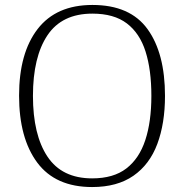

<svg xmlns="http://www.w3.org/2000/svg" viewBox="-20 -745 745 775"><path d="M352 10Q204 10 130.5 -88.5Q57 -187 57 -359Q57 -531 132 -628Q207 -725 353 -725Q505 -725 575.5 -627.5Q646 -530 646 -358Q646 -247 615 -164Q584 -81 518.5 -35.5Q453 10 352 10ZM352 -25Q438 -25 490 -65Q542 -105 566.5 -179.5Q591 -254 591 -358Q591 -463 567.5 -537Q544 -611 492 -650.5Q440 -690 353 -690Q230 -690 171.5 -602.5Q113 -515 113 -358Q113 -201 171.5 -113Q230 -25 352 -25Z"/></svg>

Font: Noto Serif Tibetan ExtraLight
Style: Regular
Weight: 200
Designer: Monotype Design Team
Foundry: Monotype Imaging Inc.
Version: Version 2.103; ttfautohint (v1.8.4.7-5d5b)